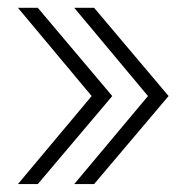

<svg xmlns="http://www.w3.org/2000/svg" viewBox="-20 -541 480 491"><path d="M25.9 -70.3 214.4 -295.4 25.9 -521H76.7L267.1 -295.4L76.7 -70.3ZM169.9 -70.3 358.4 -295.4 169.9 -521H220.7L411.1 -295.4L220.7 -70.3Z"/></svg>

Font: Inter Display Extra Light
Style: Regular
Weight: 200
Designer: Rasmus Andersson
Foundry: rsms
Version: Version 4.000;git-4fc901f